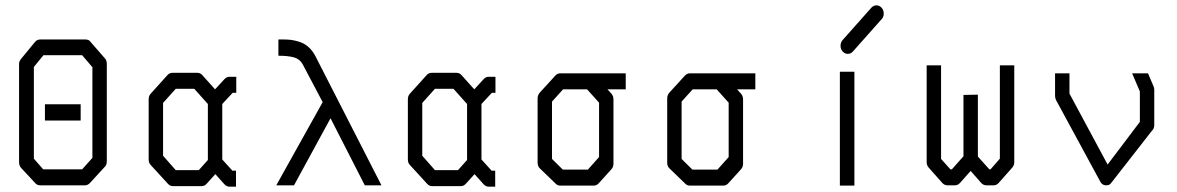

<svg xmlns="http://www.w3.org/2000/svg" viewBox="-20 -745 4414 720"><path d="M107 -494V-150L142 -110H288L326.5 -153V-493L288 -538H143ZM60.5 -526 111.5 -588Q119 -597 131.5 -597H299.5Q314 -597 319.5 -588L373.5 -526Q380.5 -518.5 380.5 -505V-140Q380.5 -126 372.5 -119L317.5 -59Q309 -50 299 -50H131.5Q119 -50 112.5 -58L59.5 -115Q51.5 -123.5 51.5 -137V-506Q51.5 -515.5 60.5 -526ZM148.5 -354H282.5V-293H148.5Z M813.5 -147 851.5 -105H865V-45H840.5Q830 -45 821.5 -54L787.5 -92L755 -56Q747 -47 736 -47H628Q617.5 -47 609.5 -56L544.5 -127Q537.5 -134.5 537.5 -148V-372Q537.5 -385 544.5 -393L608.5 -464Q616 -472 627.5 -472H719Q731 -472 738 -464L786.5 -410L821.5 -448Q829.5 -457 840.5 -457H866V-397H852.5L813.5 -355ZM759.5 -145V-355L708.5 -412H639L591.5 -359V-161L639 -107H725.5Z M1024 -536V-597H1040.5Q1057.5 -597 1070.5 -595.5Q1083.5 -594 1101.8 -588.5Q1120 -583 1135.5 -569.8Q1151 -556.5 1162 -536L1410.5 -50H1348L1219.5 -301.5L1082.5 -50H1016L1190 -362L1115 -504Q1104 -524 1081.8 -530Q1059.5 -536 1024 -536Z M1785.5 -147 1823.5 -105H1837V-45H1812.5Q1802 -45 1793.5 -54L1759.5 -92L1727 -56Q1719 -47 1708 -47H1600Q1589.5 -47 1581.5 -56L1516.5 -127Q1509.5 -134.5 1509.5 -148V-372Q1509.5 -385 1516.5 -393L1580.5 -464Q1588 -472 1599.5 -472H1691Q1703 -472 1710 -464L1758.5 -410L1793.5 -448Q1801.5 -457 1812.5 -457H1838V-397H1824.5L1785.5 -355ZM1731.5 -145V-355L1680.5 -412H1611L1563.5 -359V-161L1611 -107H1697.5Z M2081 -470H2326.5V-410H2258L2272.5 -394Q2280.5 -385 2280.5 -372V-131Q2280.5 -118.5 2272.5 -110L2225.5 -58Q2217.5 -49 2207 -49H2081Q2070 -49 2063 -57L2005 -113Q1996 -121 1996 -135V-376Q1996 -388.5 2004.5 -398L2062 -461Q2070 -470 2081 -470ZM2181.5 -410H2091.5L2050 -364V-149L2090.5 -109H2184.5L2226.5 -156V-360Z M2567 -470H2812.5V-410H2744L2758.5 -394Q2766.5 -385 2766.5 -372V-131Q2766.5 -118.5 2758.5 -110L2711.5 -58Q2703.5 -49 2693 -49H2567Q2556 -49 2549 -57L2491 -113Q2482 -121 2482 -135V-376Q2482 -388.5 2490.5 -398L2548 -461Q2556 -470 2567 -470ZM2667.5 -410H2577.5L2536 -364V-149L2576.5 -109H2670.5L2712.5 -156V-360Z M3129.5 -476H3184V-49H3129.5ZM3140 -552Q3132 -560.5 3132 -573Q3132 -586 3140 -595L3247.5 -716Q3256 -725 3266.5 -725Q3278 -725 3286 -716Q3294 -707 3294 -694Q3294 -681.5 3286 -673L3178.5 -552Q3170.5 -543 3159 -543Q3148 -543 3140 -552Z M3647 -390V-158L3690 -110H3694.5L3729.5 -150V-500H3783.5V-137Q3783.5 -124.5 3775.5 -116L3725 -59Q3717 -50 3706 -50H3679Q3668 -50 3659.5 -59L3620 -104L3580 -59Q3572 -50 3560.5 -50H3533.5Q3522 -50 3513.5 -59L3463 -116Q3455 -125 3455 -137V-500H3509V-149L3544 -110H3549.5L3593 -159V-389Z M4285 -470 4305.5 -422Q4308.5 -416 4308.5 -409V-276Q4308.5 -262.5 4300 -255L4147 -59Q4146.5 -58.5 4145 -56.8Q4143.5 -55 4142.5 -54Q4136.5 -50 4128.5 -50Q4113 -50 4106 -64L3940 -370Q3936.5 -377 3936.5 -386V-470H3990.5V-394L4133.5 -128L4254.5 -288V-402L4225.5 -470Z"/></svg>

Font: 3270 Nerd Font Mono SemCond
Style: Regular
Weight: 400
Monospace: yes
Version: Version 3.0.1;Nerd Fonts 3.1.1